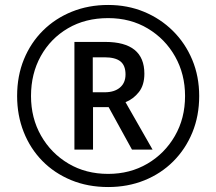

<svg xmlns="http://www.w3.org/2000/svg" viewBox="-20 -744 871 774"><path d="M416 10Q334 10 266.5 -18Q199 -46 150.5 -95.5Q102 -145 75.5 -212Q49 -279 49 -357Q49 -438 76.5 -505Q104 -572 153.5 -621Q203 -670 270 -697Q337 -724 416 -724Q494 -724 560.5 -696.5Q627 -669 677 -619.5Q727 -570 755 -503Q783 -436 783 -357Q783 -277 755.5 -210Q728 -143 678.5 -93.5Q629 -44 562 -17Q495 10 416 10ZM416 -43Q504 -43 574 -84Q644 -125 685 -196Q726 -267 726 -357Q726 -445 686 -516Q646 -587 576 -629Q506 -671 416 -671Q324 -671 254 -630Q184 -589 144.5 -518Q105 -447 105 -357Q105 -268 145.5 -197Q186 -126 256 -84.5Q326 -43 416 -43ZM280 -141V-575H404Q562 -575 562 -447Q562 -401 540 -373Q518 -345 486 -332L595 -141H512L418 -312H355V-141ZM402 -372Q441 -372 463.5 -391Q486 -410 486 -444Q486 -480 465.5 -496.5Q445 -513 401 -513H354V-372Z"/></svg>

Font: Noto Sans Ethiopic SemCond
Style: Regular
Weight: 400
Width: 4
Designer: Monotype Design Team
Foundry: Monotype Imaging Inc.
Version: Version 2.102; ttfautohint (v1.8.4.7-5d5b)